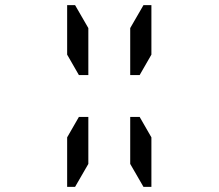

<svg xmlns="http://www.w3.org/2000/svg" viewBox="-20 -876 856 752"><path d="M490 -766 542 -856H573V-662L527 -582H490ZM573 -338V-144H542L490 -234V-418H527ZM326 -234 274 -144H243V-338L289 -418H326ZM243 -662V-856H274L326 -766V-582H289Z"/></svg>

Font: DSEG14 Classic
Style: Bold
Weight: 700
Designer: Keshikan(Twitter:@keshinomi_88pro)
Version: Version 0.46